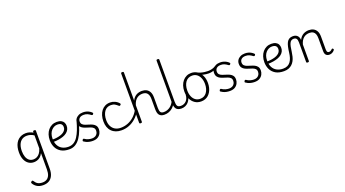

<svg xmlns="http://www.w3.org/2000/svg" viewBox="-87 -1955 6134 3415"><g transform="rotate(-20 2980.0 -248.0)"><path d="M281 457Q212 457 166.5 429.5Q121 402 95 356Q90 346 92 338Q94 330 106 322Q118 314 125.5 316Q133 318 138 327Q163 368 197 388Q231 408 286 408Q332 408 365.5 387.5Q399 367 417 325Q435 283 435 216V-92Q412 -47 382.5 -23.5Q353 0 322.5 8.5Q292 17 265 17Q210 17 166 -12Q122 -41 96.5 -98Q71 -155 71 -238Q71 -288 80.5 -331Q90 -374 109 -408.5Q128 -443 156 -467.5Q184 -492 220.5 -505.5Q257 -519 301 -519Q335 -519 368.5 -509.5Q402 -500 435 -480V-496Q435 -506 441 -510.5Q447 -515 461 -515Q475 -515 481 -510.5Q487 -506 487 -496V219Q487 298 462 351Q437 404 391 430.5Q345 457 281 457ZM274 -33Q306 -33 336.5 -47Q367 -61 392.5 -93Q418 -125 435 -181V-428Q400 -452 367 -461Q334 -470 302 -470Q270 -470 243 -460.5Q216 -451 194.5 -432Q173 -413 158 -385.5Q143 -358 135 -322Q127 -286 127 -242Q127 -180 143.5 -133Q160 -86 192.5 -59.5Q225 -33 274 -33Z M937 17Q841 17 780 -19.5Q719 -56 689.5 -117Q660 -178 660 -252Q660 -309 676 -358Q692 -407 722 -443Q752 -479 793.5 -499Q835 -519 885 -519Q937 -519 969.5 -502Q1002 -485 1016.5 -456.5Q1031 -428 1031 -393Q1031 -355 1015.5 -324.5Q1000 -294 971 -271Q942 -248 902 -233.5Q862 -219 813.5 -211Q765 -203 710 -203V-249Q751 -248 790 -253.5Q829 -259 862.5 -269.5Q896 -280 921 -297Q946 -314 960.5 -337Q975 -360 975 -390Q975 -430 951.5 -450Q928 -470 880 -470Q850 -470 821 -456.5Q792 -443 768 -417Q744 -391 730 -352.5Q716 -314 716 -263Q716 -189 743 -137Q770 -85 820 -58Q870 -31 937 -31Q949 -31 954.5 -23.5Q960 -16 960 -7Q960 2 954.5 9.5Q949 17 937 17Z M937 17Q928 17 923 10Q918 3 918 -6.5Q918 -16 923 -23.5Q928 -31 937 -31Q993 -31 1036.5 -57.5Q1080 -84 1113.5 -135Q1147 -186 1175 -257.5Q1203 -329 1227 -419Q1229 -428 1238.5 -429.5Q1248 -431 1256 -426.5Q1264 -422 1262 -412Q1241 -317 1211.5 -238.5Q1182 -160 1142.5 -102.5Q1103 -45 1052.5 -14Q1002 17 937 17Z M1377 19Q1343 19 1311 12Q1279 5 1254 -7Q1229 -19 1213 -31Q1206 -37 1206.5 -45Q1207 -53 1214 -63Q1221 -72 1228.5 -73.5Q1236 -75 1245 -69Q1273 -48 1310 -37.5Q1347 -27 1380 -27Q1415 -27 1440.5 -40.5Q1466 -54 1480 -78Q1494 -102 1494 -133Q1494 -169 1474 -188.5Q1454 -208 1423 -219Q1392 -230 1357.5 -240Q1323 -250 1291.5 -265Q1260 -280 1240 -307Q1220 -334 1220 -380Q1220 -420 1240 -451Q1260 -482 1297 -500.5Q1334 -519 1384 -519Q1421 -519 1452 -509.5Q1483 -500 1506.5 -485Q1530 -470 1545 -454Q1552 -446 1550 -439Q1548 -432 1541 -424Q1535 -417 1526.5 -417Q1518 -417 1510 -423Q1478 -447 1449 -460Q1420 -473 1381 -473Q1329 -473 1301.5 -449Q1274 -425 1274 -385Q1274 -350 1293.5 -330Q1313 -310 1344.5 -298.5Q1376 -287 1411.5 -277Q1447 -267 1478 -252Q1509 -237 1529 -210.5Q1549 -184 1549 -138Q1549 -100 1530.5 -63.5Q1512 -27 1474.5 -4Q1437 19 1377 19Z M1925 17Q1807 17 1739 -52Q1671 -121 1671 -243Q1671 -303 1686.5 -353.5Q1702 -404 1731 -441Q1760 -478 1801.5 -498.5Q1843 -519 1896 -519Q1942 -519 1986 -499Q2030 -479 2061 -442Q2066 -435 2065.5 -428.5Q2065 -422 2056 -413Q2047 -404 2039 -404Q2031 -404 2025 -410Q1995 -437 1966.5 -453.5Q1938 -470 1893 -470Q1855 -470 1824 -455Q1793 -440 1771.5 -410.5Q1750 -381 1738 -339.5Q1726 -298 1726 -245Q1726 -179 1750.5 -130.5Q1775 -82 1819.5 -56Q1864 -30 1926 -30Q1936 -30 1942 -23Q1948 -16 1948 -6.5Q1948 3 1942.5 10Q1937 17 1925 17Z M1924 17Q1915 17 1910.5 10Q1906 3 1906 -6.5Q1906 -16 1911 -23Q1916 -30 1925 -30Q1994 -30 2057.5 -54Q2121 -78 2173 -123.5Q2225 -169 2261 -232Q2265 -240 2275 -238Q2285 -236 2291.5 -227.5Q2298 -219 2292 -208Q2250 -137 2192.5 -86.5Q2135 -36 2067.5 -9.5Q2000 17 1924 17Z M2736 17Q2700 17 2675.5 6.5Q2651 -4 2636.5 -24Q2622 -44 2616.5 -72.5Q2611 -101 2611 -137V-326Q2611 -393 2582.5 -431Q2554 -469 2490 -469Q2462 -469 2435.5 -461Q2409 -453 2385.5 -435.5Q2362 -418 2343 -388.5Q2324 -359 2312 -315V-4Q2312 6 2305.5 10.5Q2299 15 2285 15Q2272 15 2266 10.5Q2260 6 2260 -4V-934Q2260 -944 2266 -948.5Q2272 -953 2285 -953Q2299 -953 2305.5 -948.5Q2312 -944 2312 -934V-404Q2328 -437 2349.5 -459.5Q2371 -482 2395.5 -495Q2420 -508 2446 -513.5Q2472 -519 2497 -519Q2545 -519 2582.5 -500Q2620 -481 2641.5 -440.5Q2663 -400 2663 -334V-137Q2663 -82 2679 -56.5Q2695 -31 2742 -31Q2753 -31 2758.5 -23.5Q2764 -16 2763.5 -7Q2763 2 2756 9.5Q2749 17 2736 17Z M2733 17Q2722 17 2716.5 9.5Q2711 2 2711.5 -7Q2712 -16 2719 -23.5Q2726 -31 2739 -31Q2777 -31 2808.5 -43Q2840 -55 2865 -74.5Q2890 -94 2908.5 -119.5Q2927 -145 2937 -172Q2941 -182 2949.5 -182Q2958 -182 2964.5 -175.5Q2971 -169 2968 -159Q2957 -125 2936.5 -93.5Q2916 -62 2886.5 -37Q2857 -12 2818.5 2.5Q2780 17 2733 17Z M3060 17Q3022 17 2996.5 6.5Q2971 -4 2956.5 -24Q2942 -44 2936 -72.5Q2930 -101 2930 -137V-934Q2930 -944 2936 -948.5Q2942 -953 2955 -953Q2969 -953 2975.5 -948.5Q2982 -944 2982 -934V-137Q2982 -82 2998.5 -56.5Q3015 -31 3066 -31Q3075 -31 3079.5 -23.5Q3084 -16 3083.5 -7Q3083 2 3077.5 9.5Q3072 17 3060 17Z M3057 17Q3046 17 3040.5 9.5Q3035 2 3035.5 -7Q3036 -16 3043 -23.5Q3050 -31 3063 -31Q3096 -31 3122.5 -43Q3149 -55 3168 -76Q3187 -97 3197.5 -125Q3208 -153 3209 -186Q3210 -198 3219 -201.5Q3228 -205 3236.5 -201.5Q3245 -198 3244 -186Q3243 -142 3228.5 -104.5Q3214 -67 3189.5 -40Q3165 -13 3131 2Q3097 17 3057 17Z M3430 19Q3362 19 3311.5 -15.5Q3261 -50 3233.5 -110.5Q3206 -171 3206 -250Q3206 -310 3222.5 -359Q3239 -408 3269.5 -444Q3300 -480 3340.5 -499.5Q3381 -519 3430 -519Q3496 -519 3546 -485Q3596 -451 3624.5 -390Q3653 -329 3653 -250Q3653 -202 3642.5 -161Q3632 -120 3613 -87Q3594 -54 3567 -30Q3540 -6 3505.5 6.5Q3471 19 3430 19ZM3430 -31Q3469 -31 3500 -46.5Q3531 -62 3552.5 -91.5Q3574 -121 3586 -161.5Q3598 -202 3598 -250Q3598 -315 3577.5 -364.5Q3557 -414 3519.5 -441.5Q3482 -469 3430 -469Q3391 -469 3359.5 -453.5Q3328 -438 3306.5 -409Q3285 -380 3273 -339.5Q3261 -299 3261 -250Q3261 -185 3281.5 -135.5Q3302 -86 3340 -58.5Q3378 -31 3430 -31Z M3725 -404Q3680 -404 3627 -416Q3574 -428 3519 -457Q3506 -464 3506.5 -474.5Q3507 -485 3514.5 -492Q3522 -499 3530 -494Q3559 -477 3594 -467Q3629 -457 3664 -452.5Q3699 -448 3727 -448Q3767 -448 3804 -457.5Q3841 -467 3872 -488Q3881 -494 3888.5 -488Q3896 -482 3896.5 -471.5Q3897 -461 3886 -455Q3858 -437 3833 -426Q3808 -415 3782.5 -409.5Q3757 -404 3725 -404Z M3972 19Q3938 19 3906 12Q3874 5 3849 -7Q3824 -19 3808 -31Q3801 -37 3801.5 -45Q3802 -53 3809 -63Q3816 -72 3823.5 -73.5Q3831 -75 3840 -69Q3868 -48 3905 -37.5Q3942 -27 3975 -27Q4010 -27 4035.5 -40.5Q4061 -54 4075 -78Q4089 -102 4089 -133Q4089 -169 4069 -188.5Q4049 -208 4018 -219Q3987 -230 3952.5 -240Q3918 -250 3886.5 -265Q3855 -280 3835 -307Q3815 -334 3815 -380Q3815 -420 3835 -451Q3855 -482 3892 -500.5Q3929 -519 3979 -519Q4016 -519 4047 -509.5Q4078 -500 4101.5 -485Q4125 -470 4140 -454Q4147 -446 4145 -439Q4143 -432 4136 -424Q4130 -417 4121.5 -417Q4113 -417 4105 -423Q4073 -447 4044 -460Q4015 -473 3976 -473Q3924 -473 3896.5 -449Q3869 -425 3869 -385Q3869 -350 3888.5 -330Q3908 -310 3939.5 -298.5Q3971 -287 4006.5 -277Q4042 -267 4073 -252Q4104 -237 4124 -210.5Q4144 -184 4144 -138Q4144 -100 4125.5 -63.5Q4107 -27 4069.5 -4Q4032 19 3972 19Z M4441 19Q4407 19 4375 12Q4343 5 4318 -7Q4293 -19 4277 -31Q4270 -37 4270.5 -45Q4271 -53 4278 -63Q4285 -72 4292.5 -73.5Q4300 -75 4309 -69Q4337 -48 4374 -37.5Q4411 -27 4444 -27Q4479 -27 4504.5 -40.5Q4530 -54 4544 -78Q4558 -102 4558 -133Q4558 -169 4538 -188.5Q4518 -208 4487 -219Q4456 -230 4421.5 -240Q4387 -250 4355.5 -265Q4324 -280 4304 -307Q4284 -334 4284 -380Q4284 -420 4304 -451Q4324 -482 4361 -500.5Q4398 -519 4448 -519Q4485 -519 4516 -509.5Q4547 -500 4570.5 -485Q4594 -470 4609 -454Q4616 -446 4614 -439Q4612 -432 4605 -424Q4599 -417 4590.5 -417Q4582 -417 4574 -423Q4542 -447 4513 -460Q4484 -473 4445 -473Q4393 -473 4365.5 -449Q4338 -425 4338 -385Q4338 -350 4357.5 -330Q4377 -310 4408.5 -298.5Q4440 -287 4475.5 -277Q4511 -267 4542 -252Q4573 -237 4593 -210.5Q4613 -184 4613 -138Q4613 -100 4594.5 -63.5Q4576 -27 4538.5 -4Q4501 19 4441 19Z M4998 17Q4902 17 4841 -19.5Q4780 -56 4750.5 -117Q4721 -178 4721 -252Q4721 -309 4737 -358Q4753 -407 4783 -443Q4813 -479 4854.5 -499Q4896 -519 4946 -519Q4998 -519 5030.5 -502Q5063 -485 5077.5 -456.5Q5092 -428 5092 -393Q5092 -355 5076.5 -324.5Q5061 -294 5032 -271Q5003 -248 4963 -233.5Q4923 -219 4874.5 -211Q4826 -203 4771 -203V-249Q4812 -248 4851 -253.5Q4890 -259 4923.5 -269.5Q4957 -280 4982 -297Q5007 -314 5021.5 -337Q5036 -360 5036 -390Q5036 -430 5012.5 -450Q4989 -470 4941 -470Q4911 -470 4882 -456.5Q4853 -443 4829 -417Q4805 -391 4791 -352.5Q4777 -314 4777 -263Q4777 -189 4804 -137Q4831 -85 4881 -58Q4931 -31 4998 -31Q5010 -31 5015.5 -23.5Q5021 -16 5021 -7Q5021 2 5015.5 9.5Q5010 17 4998 17Z M4998 17Q4986 17 4979.5 9.5Q4973 2 4973 -7Q4973 -16 4979.5 -23.5Q4986 -31 4998 -31Q5048 -31 5082.5 -48Q5117 -65 5139.5 -96.5Q5162 -128 5175 -170Q5188 -212 5194 -262Q5201 -322 5211.5 -369Q5222 -416 5239 -448.5Q5256 -481 5284.5 -498Q5313 -515 5355 -515Q5364 -515 5368.5 -508Q5373 -501 5372.5 -491.5Q5372 -482 5367 -474.5Q5362 -467 5353 -467Q5326 -467 5307.5 -454.5Q5289 -442 5277 -416.5Q5265 -391 5257 -352.5Q5249 -314 5243 -262Q5237 -216 5226.5 -174Q5216 -132 5197.5 -97.5Q5179 -63 5151.5 -37.5Q5124 -12 5086.5 2.5Q5049 17 4998 17Z M5446 15Q5433 15 5427 10.5Q5421 6 5421 -4V-374Q5421 -424 5404 -445.5Q5387 -467 5353 -467Q5343 -467 5338.5 -474.5Q5334 -482 5334 -491.5Q5334 -501 5339.5 -508Q5345 -515 5355 -515Q5383 -515 5403.5 -507Q5424 -499 5438.5 -484.5Q5453 -470 5461 -450Q5469 -430 5471 -405V-401Q5487 -435 5508 -457.5Q5529 -480 5554 -493.5Q5579 -507 5605.5 -513Q5632 -519 5658 -519Q5706 -519 5743.5 -500Q5781 -481 5803 -440.5Q5825 -400 5825 -334V-94Q5825 -74 5829 -60Q5833 -46 5842.5 -38.5Q5852 -31 5867 -31Q5877 -31 5887 -34Q5897 -37 5907 -44.5Q5917 -52 5927 -62Q5933 -68 5939.5 -67.5Q5946 -67 5953 -60Q5959 -54 5960 -47.5Q5961 -41 5956 -34Q5945 -19 5928.5 -7Q5912 5 5894 11Q5876 17 5856 17Q5836 17 5820 10.5Q5804 4 5793 -8Q5782 -20 5776.5 -38.5Q5771 -57 5771 -82V-326Q5771 -371 5759 -403Q5747 -435 5720.5 -452Q5694 -469 5651 -469Q5624 -469 5596.5 -461Q5569 -453 5545.5 -435Q5522 -417 5503.5 -387.5Q5485 -358 5473 -314V-4Q5473 6 5466.5 10.5Q5460 15 5446 15Z"/></g></svg>

Font: Playwrite US Modern ExtraLight
Style: Regular
Weight: 250
Designer: Veronika Burian, José Scaglione
Foundry: TypeTogether
Version: Version 1.003